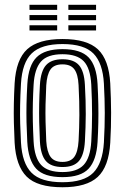

<svg xmlns="http://www.w3.org/2000/svg" viewBox="-20 -772 521 801"><path d="M240.8 9.2Q135.8 9.2 91.1 -35.4Q46.5 -80 41 -176.5Q38.8 -220.2 37.9 -259.9Q37 -299.5 37.8 -339.5Q38.5 -379.5 41 -424.2Q46.8 -524 93.5 -566.6Q140.2 -609.2 240.8 -609.2Q343 -609.2 388.8 -565.9Q434.5 -522.5 440 -424Q443.2 -361.2 443.5 -302.4Q443.8 -243.5 440 -176.5Q434 -76.8 387.6 -33.8Q341.2 9.2 240.8 9.2ZM240.8 -11.8Q329.8 -11.8 369 -51.2Q408.2 -90.8 413.5 -178Q417.2 -245 417.1 -301.2Q417 -357.5 413.5 -422.8Q408.8 -508.8 370 -548.5Q331.2 -588.2 240.8 -588.2Q152.5 -588.2 112.5 -549.5Q72.5 -510.8 67.5 -422.8Q64.8 -373.8 64 -334Q63.2 -294.2 64.2 -257.1Q65.2 -220 67.5 -177.8Q72.2 -91.2 111.4 -51.5Q150.5 -11.8 240.8 -11.8ZM240.8 -33Q163.5 -33 130.8 -68.4Q98 -103.8 93.8 -180.2Q91.5 -223.5 90.6 -262Q89.8 -300.5 90.6 -339.2Q91.5 -378 94 -421Q98.5 -499.5 132.8 -533.2Q167 -567 240.8 -567Q316.8 -567 349.8 -532.4Q382.8 -497.8 387 -421.5Q389.5 -374.8 390.2 -336.1Q391 -297.5 390.2 -260.1Q389.5 -222.8 387 -179.5Q382.5 -103.8 349.8 -68.4Q317 -33 240.8 -33ZM240.8 -54.2Q301.2 -54.2 329 -83.9Q356.8 -113.5 360.8 -182.2Q364 -240.5 364.1 -296Q364.2 -351.5 360.8 -418.8Q357 -487.8 329.1 -516.8Q301.2 -545.8 240.8 -545.8Q177.8 -545.8 150.9 -515.1Q124 -484.5 120.2 -418.5Q118 -380.2 117.1 -342.8Q116.2 -305.2 117 -265.6Q117.8 -226 120.2 -181.2Q124 -113.8 151.5 -84Q179 -54.2 240.8 -54.2ZM240.8 -75.2Q193.5 -75.2 171.6 -100.1Q149.8 -125 146.5 -182Q144.5 -224.5 143.6 -262.6Q142.8 -300.8 143.5 -338.6Q144.2 -376.5 146.5 -417.8Q150 -475.8 172.1 -500.2Q194.2 -524.8 240.8 -524.8Q287.8 -524.8 309.5 -500Q331.2 -475.2 334.2 -418Q338 -350.8 337.8 -295.9Q337.5 -241 334.2 -183Q331 -125.8 309.5 -100.5Q288 -75.2 240.8 -75.2ZM240.8 -96.5Q274.2 -96.5 289.6 -117.1Q305 -137.8 307.8 -184.5Q310.8 -238.2 311.1 -292Q311.5 -345.8 307.8 -416.8Q305.5 -462.5 290.1 -483Q274.8 -503.5 240.8 -503.5Q205.5 -503.5 190.6 -482.1Q175.8 -460.8 173 -416.5Q170.8 -373.2 170 -336.5Q169.2 -299.8 170.1 -263.1Q171 -226.5 173 -183.5Q175.8 -138.5 191 -117.5Q206.2 -96.5 240.8 -96.5ZM265.2 -730.8V-752H380.8V-730.8ZM103 -645V-666.5H218.5V-645ZM103 -687.8V-709.2H218.5V-687.8ZM103 -730.8V-752H218.5V-730.8ZM265.2 -645V-666.5H380.8V-645ZM265.2 -687.8V-709.2H380.8V-687.8Z"/></svg>

Font: Big Shoulders Inline Text Thin ExtraBold
Style: Regular
Weight: 800
Version: Version 2.002